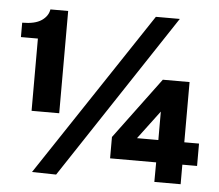

<svg xmlns="http://www.w3.org/2000/svg" viewBox="-52 -789 970 851"><g transform="rotate(5 433.0 -363.5)"><path d="M95 -268V-589.5H19.5V-653.5Q76 -653.5 105 -673Q134 -692.5 139 -723H218V-268ZM714 -731 228 4 120.5 2 607.5 -731ZM662.5 -456H781.5V-188H847V-88.5H781.5V-1.5H664.5L665 -88.5H460V-183.5ZM571 -188H666V-314.5Z"/></g></svg>

Font: Public Sans Black
Style: Regular
Weight: 900
Designer: The Public Sans Project Authors: Dan O. Williams and USWDS (Libre Franklin designed by Pablo Impallari and Rodrigo Fuenz
Version: Version 1.007